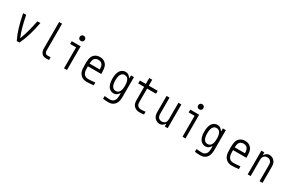

<svg xmlns="http://www.w3.org/2000/svg" viewBox="188 -2714 6957 4677"><g transform="rotate(30 3666.5 -375.0)"><path d="M378.3 -109.4Q466.8 -325.5 531.9 -666.7H617.2Q580.1 -472.7 532.2 -309.6Q484.4 -146.5 412.8 0H337.2Q265.6 -146.5 217.8 -309.6Q169.9 -472.7 132.8 -666.7H218.1Q283.2 -326.2 371.7 -109.4Z M1250 7.2Q1188.2 10.4 1160.2 10.4Q1090.5 10.4 1047.5 -33.9Q1025.4 -56.6 1014.3 -86.9Q1003.3 -117.2 1001.6 -135.1Q1000 -153 1000 -181.6V-916.7H1083.3V-181.6Q1083.3 -161.5 1084 -150.4Q1084.6 -139.3 1088.9 -123.7Q1093.1 -108.1 1101.6 -96.4Q1123 -67.7 1166.7 -67.7Q1210.9 -67.7 1250 -71Z M1634.8 -906.9Q1654.9 -927.1 1687.5 -927.1Q1720.1 -927.1 1740.2 -906.9Q1760.4 -886.7 1760.4 -854.2Q1760.4 -821.6 1740.2 -801.4Q1720.1 -781.2 1687.5 -781.2Q1654.9 -781.2 1634.8 -801.4Q1614.6 -821.6 1614.6 -854.2Q1614.6 -886.7 1634.8 -906.9ZM1666.7 0V-588.5H1500V-666.7H1750V0Z M2164.7 -520.2Q2151 -488.9 2147.1 -411.5H2436.2Q2432.3 -488.9 2418.6 -520.2Q2404.3 -557.3 2371.4 -578.1Q2338.5 -599 2291.7 -599Q2244.8 -599 2211.9 -578.1Q2179 -557.3 2164.7 -520.2ZM2496.7 -546.2Q2507.8 -518.2 2513.3 -480.5Q2518.9 -442.7 2519.9 -413.7Q2520.8 -384.8 2520.8 -333.3H2145.8Q2145.8 -289.1 2146.5 -265.3Q2147.1 -241.5 2152 -208.3Q2156.9 -175.1 2166.7 -153Q2204.4 -67.7 2304.7 -67.7Q2380.2 -67.7 2500 -81.4V-3.3Q2381.5 10.4 2304.7 10.4Q2224 10.4 2168.6 -27.3Q2113.3 -65.1 2088.5 -125.7Q2071.6 -166.7 2067.1 -213.5Q2062.5 -260.4 2062.5 -333.3Q2062.5 -384.8 2063.5 -413.7Q2064.5 -442.7 2070 -480.5Q2075.5 -518.2 2086.6 -546.2Q2108.1 -604.2 2161.8 -640.6Q2215.5 -677.1 2291.7 -677.1Q2367.8 -677.1 2421.5 -640.6Q2475.3 -604.2 2496.7 -546.2Z M2951.2 -181Q2983.1 -151 3031.2 -151Q3079.4 -151 3111.3 -181Q3166.7 -232.4 3166.7 -375Q3166.7 -517.6 3111.3 -569Q3079.4 -599 3031.2 -599Q2983.1 -599 2951.2 -569Q2895.8 -517.6 2895.8 -375Q2895.8 -232.4 2951.2 -181ZM3166.7 -164.7H3160.2Q3100.9 -72.9 3018.2 -72.9Q2941.4 -72.9 2887.4 -125.7Q2812.5 -199.9 2812.5 -375Q2812.5 -550.1 2887.4 -624.3Q2941.4 -677.1 3018.2 -677.1Q3100.9 -677.1 3160.2 -585.3H3166.7V-666.7H3250V-104.2Q3250 7.2 3210.3 73.6Q3148.4 177.1 3015.6 177.1Q2940.1 177.1 2862 167.3V89.2Q2949.9 99 3015.6 99Q3098.3 99 3138 35.2Q3166.7 -11.1 3166.7 -104.2Z M3916.7 0.7Q3847 10.4 3791.7 10.4Q3739.6 10.4 3696.9 -8.5Q3654.3 -27.3 3627.6 -59.9Q3606.8 -84.6 3596.4 -117.8Q3585.9 -151 3584.6 -173.2Q3583.3 -195.3 3583.3 -234.4V-584.6H3416.7V-666.7H3583.3V-833.3H3666.7V-666.7H3916.7V-584.6H3666.7V-240.9Q3666.7 -205.1 3667.6 -187.5Q3668.6 -169.9 3675.1 -147.1Q3681.6 -124.3 3694.7 -108.1Q3728.5 -67.7 3798.2 -67.7Q3844.4 -67.7 3916.7 -77.5Z M4362 10.4Q4315.1 10.4 4276 -8.5Q4237 -27.3 4211.6 -59.2Q4195.3 -79.4 4185.5 -100.9Q4175.8 -122.4 4172.2 -148.4Q4168.6 -174.5 4167.6 -191.4Q4166.7 -208.3 4166.7 -238.9V-666.7H4250V-238.9Q4250 -203.1 4251 -185.5Q4252 -168 4258.8 -146.2Q4265.6 -124.3 4279.3 -108.1Q4314.5 -67.7 4375 -67.7Q4435.5 -67.7 4470.7 -108.1Q4484.4 -124.3 4491.2 -146.2Q4498 -168 4499 -185.5Q4500 -203.1 4500 -238.9V-666.7H4583.3V0H4500V-72.9H4493.5Q4469.4 -35.2 4433.9 -12.4Q4398.4 10.4 4362 10.4Z M4968.1 -906.9Q4988.3 -927.1 5020.8 -927.1Q5053.4 -927.1 5073.6 -906.9Q5093.7 -886.7 5093.7 -854.2Q5093.7 -821.6 5073.6 -801.4Q5053.4 -781.2 5020.8 -781.2Q4988.3 -781.2 4968.1 -801.4Q4947.9 -821.6 4947.9 -854.2Q4947.9 -886.7 4968.1 -906.9ZM5000 0V-588.5H4833.3V-666.7H5083.3V0Z M5534.5 -181Q5566.4 -151 5614.6 -151Q5662.8 -151 5694.7 -181Q5750 -232.4 5750 -375Q5750 -517.6 5694.7 -569Q5662.8 -599 5614.6 -599Q5566.4 -599 5534.5 -569Q5479.2 -517.6 5479.2 -375Q5479.2 -232.4 5534.5 -181ZM5750 -164.7H5743.5Q5684.2 -72.9 5601.6 -72.9Q5524.7 -72.9 5470.7 -125.7Q5395.8 -199.9 5395.8 -375Q5395.8 -550.1 5470.7 -624.3Q5524.7 -677.1 5601.6 -677.1Q5684.2 -677.1 5743.5 -585.3H5750V-666.7H5833.3V-104.2Q5833.3 7.2 5793.6 73.6Q5731.8 177.1 5599 177.1Q5523.4 177.1 5445.3 167.3V89.2Q5533.2 99 5599 99Q5681.6 99 5721.4 35.2Q5750 -11.1 5750 -104.2Z M6248 -520.2Q6234.4 -488.9 6230.5 -411.5H6519.5Q6515.6 -488.9 6502 -520.2Q6487.6 -557.3 6454.8 -578.1Q6421.9 -599 6375 -599Q6328.1 -599 6295.2 -578.1Q6262.4 -557.3 6248 -520.2ZM6580.1 -546.2Q6591.1 -518.2 6596.7 -480.5Q6602.2 -442.7 6603.2 -413.7Q6604.2 -384.8 6604.2 -333.3H6229.2Q6229.2 -289.1 6229.8 -265.3Q6230.5 -241.5 6235.4 -208.3Q6240.2 -175.1 6250 -153Q6287.8 -67.7 6388 -67.7Q6463.5 -67.7 6583.3 -81.4V-3.3Q6464.8 10.4 6388 10.4Q6307.3 10.4 6252 -27.3Q6196.6 -65.1 6171.9 -125.7Q6154.9 -166.7 6150.4 -213.5Q6145.8 -260.4 6145.8 -333.3Q6145.8 -384.8 6146.8 -413.7Q6147.8 -442.7 6153.3 -480.5Q6158.9 -518.2 6169.9 -546.2Q6191.4 -604.2 6245.1 -640.6Q6298.8 -677.1 6375 -677.1Q6451.2 -677.1 6504.9 -640.6Q6558.6 -604.2 6580.1 -546.2Z M7054.7 -677.1Q7101.6 -677.1 7140.6 -658.2Q7179.7 -639.3 7205.1 -607.4Q7221.4 -587.2 7231.1 -565.8Q7240.9 -544.3 7244.5 -518.2Q7248 -492.2 7249 -475.3Q7250 -458.3 7250 -427.7V0H7166.7V-427.7Q7166.7 -463.5 7165.7 -481.1Q7164.7 -498.7 7157.9 -520.5Q7151 -542.3 7137.4 -558.6Q7102.2 -599 7041.7 -599Q6981.1 -599 6946 -558.6Q6932.3 -542.3 6925.5 -520.5Q6918.6 -498.7 6917.6 -481.1Q6916.7 -463.5 6916.7 -427.7V0H6833.3V-666.7H6916.7V-593.8H6923.2Q6947.3 -631.5 6982.7 -654.3Q7018.2 -677.1 7054.7 -677.1Z"/></g></svg>

Font: TypoPRO Monoid
Style: Regular
Weight: 400
Width: 4
Monospace: yes
Designer: Andreas Larsen (@larsenwork)
Version: Version 0.61